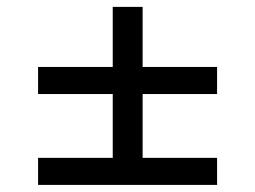

<svg xmlns="http://www.w3.org/2000/svg" viewBox="-20 -644 726 546"><path d="M300.6 -624.4H385.6V-165.8H300.6ZM88.3 -376.6V-453.6H597.3V-376.6ZM88.3 -118.2V-195.1H597.3V-118.2Z"/></svg>

Font: Poppins Variable
Style: Regular
Weight: 100
Designer: Jonny Pinhorn
Foundry: Indian Type Foundry
Version: Version 6.000